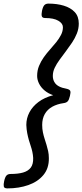

<svg xmlns="http://www.w3.org/2000/svg" viewBox="-49 -970 457 1065"><path d="M-8 75Q-26 75 -28 64Q-30 53 -26 35Q-21 12 -13 3.5Q-5 -5 10 -5Q51 -5 79 -13Q107 -21 121.5 -40Q136 -59 135 -94Q134 -111 130.5 -127.5Q127 -144 121.5 -160Q116 -176 111 -193.5Q106 -211 102 -231.5Q98 -252 97 -277Q97 -314 114 -346.5Q131 -379 164 -404Q197 -429 246 -442Q219 -451 199 -467.5Q179 -484 168 -505.5Q157 -527 157 -549Q157 -579 167.5 -604.5Q178 -630 194 -652.5Q210 -675 228.5 -695.5Q247 -716 263 -736Q279 -756 289.5 -776.5Q300 -797 300 -819Q300 -840 274.5 -855Q249 -870 202 -870Q186 -870 183 -880Q180 -890 184 -910Q189 -933 197 -941.5Q205 -950 220 -950Q267 -950 305 -938.5Q343 -927 365.5 -903Q388 -879 388 -839Q388 -811 377.5 -784.5Q367 -758 350.5 -733.5Q334 -709 316 -685Q298 -661 281.5 -638.5Q265 -616 254.5 -594Q244 -572 244 -549Q244 -530 252.5 -515Q261 -500 278 -491Q295 -482 319 -478Q337 -474 340.5 -466Q344 -458 339 -438Q334 -416 326.5 -408Q319 -400 304 -398Q268 -393 241 -378Q214 -363 199.5 -337.5Q185 -312 185 -277Q185 -255 189 -236Q193 -217 198.5 -200Q204 -183 209 -166.5Q214 -150 218 -132Q222 -114 222 -93Q223 -37 192 0.5Q161 38 108.5 56.5Q56 75 -8 75Z"/></svg>

Font: Playwrite AT
Style: Italic
Weight: 400
Italic angle: -13.0072°
Designer: Veronika Burian, José Scaglione
Foundry: TypeTogether
Version: Version 1.002